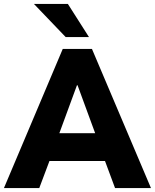

<svg xmlns="http://www.w3.org/2000/svg" viewBox="-33 -953 785 973"><path d="M-13 0 285 -705H433L732 0H550L478 -194L544 -137H172L239 -194L166 0ZM357 -521 252 -235 230 -278H486L465 -235L360 -521ZM300 -765 139 -933H311L418 -765Z"/></svg>

Font: Nunito Sans 10pt SemiCondensed Black
Style: Regular
Weight: 900
Width: 4
Designer: Vernon Adams
Foundry: Vernon Adams
Version: Version 3.101;gftools[0.9.27]